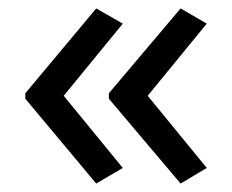

<svg xmlns="http://www.w3.org/2000/svg" viewBox="-20 -491 549 455"><path d="M40 -270 208 -471 271 -435 131 -264 271 -93 208 -56 40 -257ZM238 -270 408 -471 470 -435 330 -264 470 -93 408 -56 238 -257Z"/></svg>

Font: Noto Sans Old Permic
Style: Regular
Weight: 400
Designer: Monotype Design Team
Foundry: Monotype Imaging Inc.
Version: Version 2.001; ttfautohint (v1.8.4.7-5d5b)